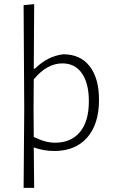

<svg xmlns="http://www.w3.org/2000/svg" viewBox="-20 -722 548 927"><path d="M458 -240Q458 -123 401 -58Q344 7 242 7Q192 7 143 -10L145 185H94L97 -195L94 -697L145 -702L143 -390H148Q180 -421 213 -438Q246 -455 285 -460Q368 -460 413 -402Q458 -344 458 -240ZM409 -233Q409 -320 375.5 -368Q342 -416 281 -416Q207 -416 143 -339L142 -198L143 -61Q198 -33 246 -33Q323 -33 366 -84.5Q409 -136 409 -233Z"/></svg>

Font: Luna Sans Light
Style: Regular
Weight: 300
Designer: Juan Pablo del Peral
Foundry: Huerta Tipografica
Version: Version 2.001; ttfautohint (v1.5)